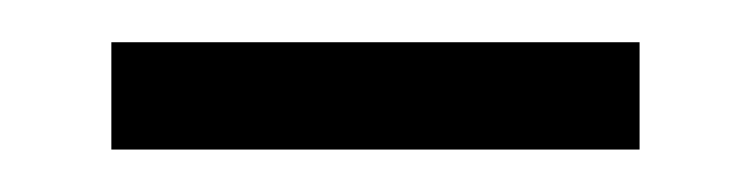

<svg xmlns="http://www.w3.org/2000/svg" viewBox="-20 -281 351 90"><path d="M279.8 -261.2V-210.9H32.2V-261.2Z"/></svg>

Font: BioRhyme Light
Style: Regular
Weight: 300
Designer: Aoife Mooney
Foundry: Aoife Mooney Type
Version: Version 1.500;PS 001.500;hotconv 1.0.88;makeotf.lib2.5.64775